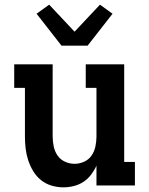

<svg xmlns="http://www.w3.org/2000/svg" viewBox="-20 -796 640 824"><path d="M252 8Q226 8 201 0.5Q176 -7 156 -23Q136 -39 122.5 -61.5Q109 -84 101 -108.5Q93 -133 90 -158.5Q87 -184 87 -210V-419H41V-520H206V-210Q206 -189 210.5 -167.5Q215 -146 227 -128.5Q239 -111 259 -102Q279 -93 300 -93Q321 -93 341 -102Q361 -111 373 -128.5Q385 -146 389.5 -167.5Q394 -189 394 -210V-419H348V-520H513V-101H559V0H394V-85Q385 -65 371 -46.5Q357 -28 338 -15.5Q319 -3 296.5 2.5Q274 8 252 8ZM244 -600 137 -737 191 -776 300 -660 409 -776 463 -737 356 -600Z"/></svg>

Font: Iosevka Etoile
Style: Bold
Weight: 700
Designer: Belleve Invis
Foundry: Belleve Invis
Version: Version 28.1.0; ttfautohint (v1.8.4)